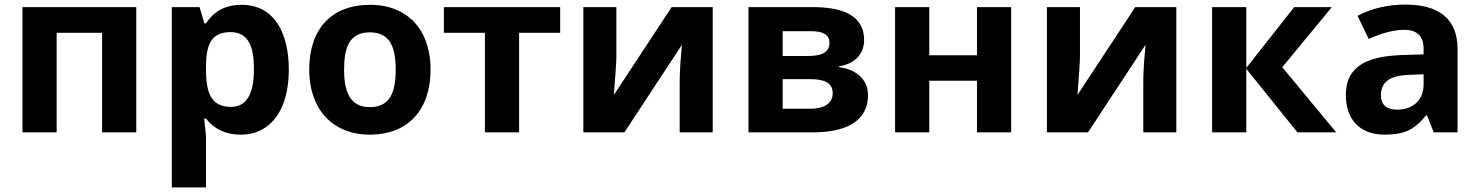

<svg xmlns="http://www.w3.org/2000/svg" viewBox="-20 -577 6449 837"><path d="M574 -546H78V0H227V-434H425V0H574Z M1033 -556C964 -556 913 -529 878 -475H871L850 -546H729V240H878V19C878 12 875 -15 870 -60H878C915 -13 965 10 1029 10C1072 10 1109 -1 1141 -24C1206 -70 1239 -161 1239 -274C1239 -430 1178 -556 1033 -556ZM1087 -276C1087 -166 1054 -111 987 -111C898 -111 878 -176 878 -275V-291C879 -382 901 -437 985 -437C1067 -437 1087 -367 1087 -276Z M1592 -436C1681 -436 1705 -370 1705 -274C1705 -178 1682 -110 1593 -110C1504 -110 1480 -179 1480 -274C1480 -370 1503 -436 1592 -436ZM1328 -274C1328 -217 1339 -167 1360 -124C1399 -45 1478 10 1591 10C1762 10 1857 -101 1857 -274C1857 -331 1846 -381 1825 -424C1786 -503 1707 -556 1594 -556C1422 -556 1328 -448 1328 -274Z M2422 -546H1915V-434H2094V0H2243V-434H2422Z M2667 -546H2523V0H2702L2953 -382C2946 -311 2943 -257 2943 -218V0H3087V-546H2908L2656 -163C2663 -252 2667 -307 2667 -330Z M3523 -546H3243V0H3523C3656 0 3764 -41 3764 -163C3764 -235 3706 -276 3638 -284V-288C3701 -298 3747 -336 3747 -403C3747 -513 3647 -546 3523 -546ZM3513 -103H3392V-232H3510C3565 -232 3610 -221 3610 -171C3610 -122 3567 -103 3513 -103ZM3500 -333H3392V-441H3517C3570 -441 3596 -424 3596 -391C3596 -343 3553 -333 3500 -333Z M4031 -546H3882V0H4031V-225H4239V0H4388V-546H4239V-336H4031Z M4688 -546H4544V0H4723L4974 -382C4967 -311 4964 -257 4964 -218V0H5108V-546H4929L4677 -163C4684 -252 4688 -307 4688 -330Z M5622 -546 5413 -281V-546H5264V0H5413V-277L5636 0H5805L5570 -284L5786 -546Z M6107 -557C6030 -557 5961 -541 5898 -508L5947 -407C6006 -434 6058 -447 6101 -447C6158 -447 6186 -419 6186 -364V-340L6091 -337C5951 -332 5847 -295 5847 -163C5847 -55 5909 10 6016 10C6059 10 6093 4 6119 -8C6145 -20 6172 -43 6197 -74H6201L6230 0H6334V-364C6334 -500 6246 -557 6107 -557ZM6072 -99C6024 -99 6000 -120 6000 -162C6000 -230 6055 -249 6128 -251L6186 -253V-208C6186 -141 6139 -99 6072 -99Z"/></svg>

Font: Passageway
Style: Regular
Weight: 700
Foundry: Ascender Corporation
Version: Version 1.11